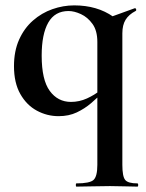

<svg xmlns="http://www.w3.org/2000/svg" viewBox="-20 -419 542 714"><path d="M198 13Q155 13 117 -7.5Q79 -28 55.5 -69.5Q32 -111 32 -173Q32 -229 51 -271.5Q70 -314 102.5 -342.5Q135 -371 175 -385Q215 -399 256 -399Q341 -399 401 -357L342 -263Q342 -305 324 -330Q306 -355 281 -366.5Q256 -378 235 -378Q184 -378 159.5 -335Q135 -292 135 -212Q135 -122 165 -81Q195 -40 244 -40Q275 -40 303.5 -53Q332 -66 354 -84L363 -77Q343 -56 319 -35.5Q295 -15 265.5 -1Q236 13 198 13ZM264 275Q262 275 262 269Q262 263 264 263Q314 263 328 250Q342 237 342 194V-338L480 -388Q484 -390 486 -385Q488 -380 484 -378Q459 -365 447 -345.5Q435 -326 435 -295V194Q435 237 445.5 250Q456 263 491 263Q494 263 494 269Q494 275 491 275Q471 275 444.5 274Q418 273 389 273Q355 273 322.5 274Q290 275 264 275Z"/></svg>

Font: Cormorant Infant Light
Style: Regular
Weight: 300
Designer: Christian Thalmann (Catharsis Fonts)
Foundry: Catharsis Fonts
Version: Version 4.001